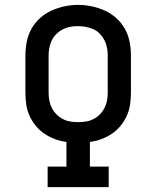

<svg xmlns="http://www.w3.org/2000/svg" viewBox="-20 -766 640 786"><path d="M175 0V-84H252V-185Q228 -188 205 -196.5Q182 -205 162 -218.5Q142 -232 126.5 -251Q111 -270 101 -292Q91 -314 87.5 -338Q84 -362 84 -386V-539Q84 -567 89.5 -595Q95 -623 108.5 -647.5Q122 -672 143.5 -691.5Q165 -711 190.5 -722.5Q216 -734 244 -740Q272 -746 300 -746Q328 -746 356 -740Q384 -734 409.5 -722.5Q435 -711 456.5 -691.5Q478 -672 491.5 -647.5Q505 -623 510.5 -595Q516 -567 516 -539V-386Q516 -362 512.5 -338Q509 -314 499 -292Q489 -270 473.5 -251Q458 -232 438 -218.5Q418 -205 395 -196.5Q372 -188 348 -185V-84H425V0ZM300 -266Q316 -266 332 -268.5Q348 -271 362.5 -278.5Q377 -286 388.5 -297.5Q400 -309 407.5 -323.5Q415 -338 418 -354Q421 -370 421 -386V-539Q421 -555 418 -571Q415 -587 407.5 -601.5Q400 -616 388.5 -628Q377 -640 362 -646.5Q347 -653 331 -656Q315 -659 298 -659Q282 -659 266.5 -656Q251 -653 236.5 -645.5Q222 -638 210.5 -626.5Q199 -615 192 -600.5Q185 -586 182 -570.5Q179 -555 179 -539V-386Q179 -370 182 -354Q185 -338 192.5 -323.5Q200 -309 211.5 -297.5Q223 -286 237.5 -278.5Q252 -271 268 -268.5Q284 -266 300 -266Z"/></svg>

Font: Iosevka Curly Slab MdEx
Style: Regular
Weight: 500
Width: 7
Monospace: yes
Designer: Belleve Invis
Foundry: Belleve Invis
Version: Version 11.1.0; ttfautohint (v1.8.3)